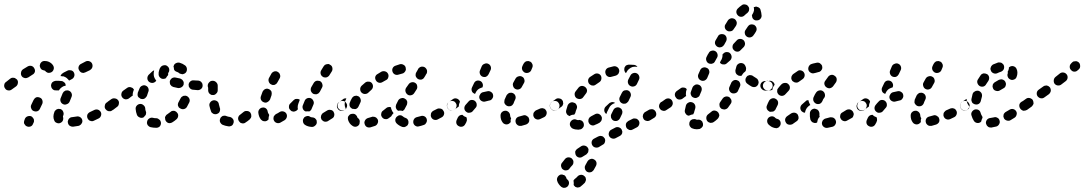

<svg xmlns="http://www.w3.org/2000/svg" viewBox="-42 -574 5101 903"><path d="M71 -1Q70 4 72 8Q74 12 77 15Q80 19 84 20Q92 24 101 21Q110 18 113 9L116 3Q118 -1 118 -5Q118 -10 117 -14Q115 -18 112 -21Q109 -25 105 -27Q97 -30 88 -27Q79 -24 75 -15L73 -9Q71 -5 71 -1ZM335 14Q339 12 341 8Q344 4 345 0Q346 -4 345 -9Q343 -18 335 -23Q327 -28 318 -26Q307 -24 297 -23Q293 -23 289 -21Q285 -19 282 -15Q279 -12 278 -7Q276 -3 277 1Q278 11 285 17Q292 22 301 22Q314 20 327 18Q332 17 335 14ZM225 4Q234 8 242 4Q251 0 254 -8Q257 -17 254 -25Q254 -25 254 -25Q254 -28 256 -32Q259 -40 255 -49Q252 -57 243 -61Q239 -62 234 -62Q230 -62 226 -60Q222 -59 219 -55Q215 -52 214 -48Q205 -25 213 -8Q216 1 225 4ZM433 -30Q436 -39 432 -47Q430 -51 426 -54Q423 -57 419 -58Q414 -60 410 -59Q406 -59 402 -57Q391 -52 381 -47Q373 -43 369 -35Q366 -26 370 -17Q372 -13 375 -10Q378 -7 382 -6Q386 -4 391 -4Q395 -4 399 -6Q411 -11 422 -17Q430 -21 433 -30ZM103 -73Q103 -68 105 -64Q106 -60 109 -57Q112 -53 116 -52Q125 -48 134 -51Q142 -54 146 -63L157 -86Q160 -94 157 -103Q154 -112 145 -115Q141 -117 137 -117Q132 -118 128 -116Q124 -114 121 -111Q118 -108 116 -104L105 -81Q103 -77 103 -73ZM500 -73Q502 -82 496 -90Q494 -94 490 -96Q486 -98 482 -99Q478 -100 473 -99Q469 -98 465 -95L460 -92Q452 -87 451 -77Q449 -68 454 -61Q457 -57 461 -54Q465 -52 469 -51Q473 -51 478 -51Q482 -52 486 -55L491 -59Q499 -64 500 -73ZM243 -97Q246 -88 255 -84Q263 -80 272 -84Q281 -87 285 -95L294 -117Q298 -126 295 -134Q292 -143 283 -147Q279 -149 275 -149Q270 -149 266 -148Q262 -146 258 -143Q255 -140 253 -136L244 -114Q240 -106 243 -97ZM42 -183Q44 -192 38 -200Q35 -203 31 -205Q28 -208 23 -208Q19 -209 14 -208Q10 -207 6 -204Q-6 -194 -13 -189Q-21 -184 -22 -175Q-24 -166 -18 -158Q-13 -150 -4 -149Q5 -147 13 -153Q20 -158 34 -168Q41 -174 42 -183ZM235 -149Q234 -148 234 -149Q234 -149 233 -149Q227 -149 221 -149Q212 -148 205 -155Q199 -161 198 -170Q198 -180 204 -187Q211 -193 220 -194Q227 -194 234 -194Q240 -194 246 -193Q250 -193 254 -191Q258 -189 261 -186Q264 -183 266 -179Q267 -175 267 -171Q262 -170 258 -169Q249 -165 243 -159Q238 -154 235 -149ZM248 -226Q251 -229 255 -231L258 -233L276 -242Q280 -244 284 -244Q289 -244 293 -243Q297 -242 301 -239Q304 -236 306 -232Q310 -223 307 -215Q304 -206 296 -202L283 -195Q281 -198 278 -201Q272 -208 264 -212Q261 -213 258 -214V-215H251Q249 -216 247 -216Q245 -216 243 -216Q243 -216 243 -217Q243 -217 243 -218Q245 -222 248 -226ZM122 -236Q124 -245 119 -253Q115 -261 106 -264Q97 -266 89 -262Q78 -255 66 -248Q58 -242 57 -233Q55 -224 60 -216Q62 -213 66 -210Q70 -208 74 -207Q79 -206 83 -207Q87 -208 91 -210Q102 -217 111 -223Q119 -227 122 -236ZM328 -261Q325 -252 330 -244Q332 -240 335 -237Q338 -234 343 -232Q347 -231 351 -231Q356 -232 360 -234L381 -244Q389 -249 392 -257Q395 -266 391 -275Q387 -283 378 -286Q369 -289 361 -285L340 -274Q331 -270 328 -261ZM182 -232Q191 -230 199 -234Q207 -238 210 -247Q213 -255 209 -264Q203 -275 192 -281Q182 -287 169 -287Q159 -288 152 -281Q146 -275 145 -266Q145 -261 147 -257Q148 -253 151 -250Q154 -246 158 -245Q162 -243 167 -242Q168 -242 169 -242Q174 -235 182 -232Z M692 27H693Q702 27 709 21Q715 14 715 5Q715 0 713 -4Q712 -8 708 -11Q705 -14 701 -16Q697 -18 693 -18H692Q684 -18 677 -20Q668 -22 660 -17Q652 -12 650 -3Q649 1 649 5Q650 10 652 14Q655 17 658 20Q662 23 666 24Q679 27 692 27ZM796 -29Q797 -38 790 -45Q788 -48 784 -50Q780 -53 775 -53Q771 -53 766 -52Q762 -50 759 -47Q751 -41 744 -36Q740 -34 738 -30Q735 -26 734 -22Q734 -17 735 -13Q735 -9 738 -5Q743 3 752 5Q761 6 769 1Q779 -5 788 -13Q795 -19 796 -29ZM614 -22Q605 -26 602 -34Q597 -47 596 -61Q595 -70 601 -77Q607 -84 616 -85Q625 -86 632 -80Q640 -74 641 -65Q641 -57 644 -50Q646 -46 645 -42Q645 -37 643 -33Q643 -33 643 -33Q643 -33 643 -33Q639 -29 635 -24Q635 -24 634 -23Q633 -22 633 -22Q632 -22 631 -21Q622 -18 614 -22ZM517 -86Q519 -95 514 -102Q508 -110 499 -111Q490 -113 482 -108Q471 -100 465 -96Q462 -93 459 -89Q457 -85 456 -81Q455 -77 456 -72Q457 -68 459 -64Q465 -57 474 -55Q483 -53 491 -58Q497 -63 508 -71Q516 -76 517 -86ZM849 -109Q845 -118 837 -122Q833 -124 829 -124Q824 -124 820 -123Q816 -121 812 -118Q809 -115 807 -111Q803 -103 798 -94Q796 -91 795 -86Q794 -82 795 -77Q797 -73 799 -69Q802 -66 806 -64Q814 -59 823 -61Q832 -63 837 -71Q843 -81 848 -92Q852 -100 849 -109ZM581 -124 564 -111Q557 -106 547 -107Q538 -109 533 -116Q527 -124 529 -133Q530 -142 538 -148L555 -160Q559 -163 563 -164Q567 -165 572 -164Q576 -163 580 -161Q584 -159 586 -155Q587 -155 587 -154Q587 -154 588 -153Q586 -149 585 -145Q582 -137 582 -128Q582 -126 583 -125Q582 -124 582 -124Q582 -124 581 -124ZM605 -129Q605 -124 607 -120Q609 -116 613 -114Q616 -111 620 -109Q624 -108 629 -108Q633 -108 637 -110Q641 -112 644 -116Q647 -119 649 -123Q652 -132 655 -141Q659 -149 656 -158Q653 -167 644 -171Q636 -175 627 -171Q619 -168 615 -160Q610 -149 606 -138Q605 -133 605 -129ZM975 -155Q981 -162 981 -171Q982 -180 975 -187Q968 -193 959 -193L957 -194Q948 -194 942 -187Q935 -180 935 -171Q935 -162 941 -155Q948 -149 957 -149L959 -148Q968 -148 975 -155ZM904 -156Q911 -162 911 -172Q911 -176 910 -180Q908 -184 905 -188Q902 -191 898 -193Q894 -195 890 -195Q879 -196 869 -196Q860 -197 853 -191Q846 -185 845 -176Q845 -171 846 -167Q848 -163 851 -159Q854 -156 858 -154Q862 -152 866 -152Q876 -151 888 -150Q897 -150 904 -156ZM812 -164Q820 -169 822 -178Q822 -183 822 -187Q821 -191 818 -195Q816 -199 812 -201Q808 -204 804 -205Q793 -207 785 -209Q776 -211 768 -207Q760 -202 757 -193Q756 -189 757 -184Q757 -180 759 -176Q762 -172 765 -169Q769 -167 773 -165Q783 -163 795 -160Q804 -159 812 -164ZM674 -184Q665 -184 658 -190Q651 -197 651 -206Q651 -215 657 -222Q666 -231 674 -238Q676 -240 678 -241Q680 -242 683 -243Q680 -232 681 -221Q682 -212 686 -205Q689 -199 693 -194Q692 -193 690 -191Q683 -184 674 -184ZM712 -208Q705 -214 704 -223Q703 -234 707 -245Q709 -253 714 -259Q720 -266 729 -267Q738 -269 745 -263Q753 -257 754 -248Q755 -239 750 -232Q749 -231 749 -231Q748 -228 749 -227Q749 -226 749 -224Q749 -222 748 -220Q745 -217 743 -214Q740 -210 738 -206Q736 -205 733 -204Q731 -203 728 -203Q719 -202 712 -208ZM790 -236Q786 -237 782 -240Q779 -242 777 -246Q777 -249 776 -251Q776 -256 774 -261Q774 -262 774 -262Q774 -263 775 -264Q777 -273 786 -277Q794 -281 803 -279Q817 -275 829 -266Q836 -260 837 -251Q838 -241 833 -234Q830 -230 826 -228Q822 -226 818 -225Q817 -225 816 -225Q815 -225 814 -225Q811 -226 808 -227Q807 -227 806 -227Q805 -228 803 -228Q802 -229 801 -230Q796 -234 790 -236Z M1441 16Q1448 10 1448 1Q1448 -4 1447 -8Q1445 -12 1442 -15Q1439 -19 1435 -20Q1431 -22 1426 -22Q1422 -23 1420 -23Q1419 -24 1418 -24Q1414 -27 1410 -28Q1406 -29 1401 -28Q1397 -27 1393 -25Q1389 -23 1387 -19Q1381 -11 1383 -2Q1384 7 1392 13Q1405 22 1425 23Q1434 23 1441 16ZM1054 10Q1052 14 1048 17Q1044 19 1040 20Q1036 21 1031 20Q1017 18 1005 13Q997 9 993 0Q990 -8 994 -17Q995 -21 999 -24Q1002 -27 1006 -29Q1010 -30 1015 -30Q1019 -30 1023 -28Q1030 -25 1039 -24Q1045 -23 1049 -19Q1054 -15 1056 -10Q1056 -8 1057 -6Q1057 -5 1057 -4Q1058 -2 1057 -1Q1057 1 1057 2Q1056 6 1054 10ZM1138 -20Q1140 -24 1140 -28Q1140 -33 1139 -37Q1137 -41 1135 -45Q1128 -52 1119 -52Q1110 -53 1103 -47Q1095 -40 1088 -35Q1080 -30 1078 -20Q1077 -11 1082 -4Q1085 0 1088 3Q1092 5 1096 6Q1101 7 1105 6Q1110 5 1113 2Q1123 -4 1133 -13Q1136 -16 1138 -20ZM1307 -24Q1309 -33 1304 -41Q1299 -48 1290 -50Q1281 -52 1273 -47Q1264 -41 1257 -38Q1253 -36 1250 -32Q1247 -29 1245 -25Q1244 -21 1244 -16Q1244 -12 1246 -8Q1250 1 1259 4Q1268 7 1276 3Q1286 -2 1297 -9Q1305 -15 1307 -24ZM1527 -23Q1529 -26 1530 -31Q1531 -35 1530 -40Q1529 -44 1527 -48Q1522 -56 1513 -57Q1504 -59 1496 -54Q1486 -48 1478 -43Q1474 -41 1472 -37Q1469 -34 1468 -29Q1467 -25 1467 -21Q1468 -16 1470 -12Q1473 -9 1476 -6Q1480 -3 1484 -2Q1488 -1 1493 -2Q1497 -2 1501 -5Q1510 -10 1520 -17Q1524 -19 1527 -23ZM1208 -4Q1204 -3 1200 -4Q1195 -4 1191 -7Q1188 -9 1185 -12Q1175 -25 1173 -43Q1172 -52 1177 -59Q1183 -67 1192 -68Q1201 -70 1209 -64Q1216 -58 1217 -49Q1218 -43 1221 -39Q1222 -38 1223 -36Q1224 -35 1224 -33Q1224 -33 1224 -32Q1221 -24 1221 -14Q1221 -14 1221 -13Q1220 -12 1219 -10Q1218 -9 1216 -8Q1213 -5 1208 -4ZM969 -37Q965 -37 961 -39Q957 -41 954 -44Q951 -48 950 -52Q946 -63 943 -76Q941 -85 947 -93Q952 -100 961 -102Q965 -103 970 -102Q974 -101 978 -99Q982 -96 984 -93Q987 -89 987 -85Q989 -75 992 -66Q994 -62 993 -58Q993 -53 991 -49Q990 -48 990 -47Q989 -45 988 -44Q985 -42 983 -40Q982 -39 980 -39Q979 -38 978 -38Q974 -36 969 -37ZM1347 -51Q1343 -49 1338 -49Q1334 -50 1330 -51Q1326 -53 1323 -57Q1316 -63 1317 -73Q1317 -82 1324 -88Q1331 -95 1339 -103Q1342 -106 1346 -108Q1350 -109 1355 -109Q1359 -109 1362 -108Q1365 -107 1368 -105Q1364 -95 1361 -86Q1358 -78 1358 -69Q1358 -65 1359 -60Q1357 -58 1354 -55Q1351 -52 1347 -51ZM1391 -100Q1394 -108 1403 -112Q1412 -115 1420 -112Q1424 -110 1427 -107Q1430 -104 1432 -99Q1434 -95 1434 -91Q1434 -86 1432 -82Q1428 -72 1424 -63Q1423 -59 1420 -56Q1417 -52 1413 -50Q1413 -50 1413 -50Q1412 -50 1412 -50Q1405 -51 1398 -50Q1397 -50 1395 -50Q1387 -53 1383 -61Q1379 -70 1382 -78Q1386 -88 1391 -100ZM1587 -65Q1589 -69 1590 -73Q1591 -78 1590 -82Q1589 -86 1586 -90Q1581 -98 1572 -99Q1563 -101 1555 -95L1552 -93Q1548 -91 1546 -87Q1544 -83 1543 -79Q1542 -74 1543 -70Q1544 -66 1547 -62Q1552 -54 1561 -53Q1571 -51 1578 -57L1581 -59Q1585 -61 1587 -65ZM1186 -104Q1190 -96 1199 -93Q1208 -89 1216 -94Q1224 -98 1228 -106Q1231 -116 1235 -126Q1236 -130 1236 -134Q1236 -139 1235 -143Q1233 -147 1230 -150Q1227 -153 1222 -155Q1214 -159 1205 -155Q1197 -151 1193 -143Q1189 -131 1185 -121Q1182 -112 1186 -104ZM939 -140Q940 -136 944 -133Q947 -130 951 -128Q955 -127 960 -127Q969 -127 975 -134Q982 -140 982 -150Q982 -159 982 -171Q982 -180 975 -187Q968 -194 959 -194Q950 -194 943 -187Q937 -180 937 -171Q937 -159 937 -149Q937 -144 939 -140ZM1420 -147Q1423 -138 1431 -133Q1435 -131 1439 -131Q1444 -130 1448 -131Q1452 -133 1456 -135Q1459 -138 1462 -142L1472 -161Q1477 -169 1474 -178Q1472 -187 1464 -192Q1460 -194 1455 -194Q1451 -195 1447 -194Q1442 -193 1439 -190Q1435 -187 1433 -183L1422 -164Q1418 -156 1420 -147ZM1222 -190Q1225 -181 1233 -177Q1237 -175 1241 -174Q1246 -174 1250 -175Q1254 -177 1258 -180Q1261 -183 1263 -187Q1268 -196 1273 -205Q1278 -214 1275 -222Q1273 -231 1264 -236Q1261 -238 1256 -239Q1252 -239 1247 -238Q1243 -236 1240 -234Q1236 -231 1234 -227Q1228 -217 1223 -207Q1219 -199 1222 -190ZM1466 -227Q1468 -218 1476 -213Q1480 -210 1484 -210Q1489 -209 1493 -210Q1498 -211 1501 -214Q1505 -216 1507 -220L1519 -239Q1523 -246 1521 -256Q1519 -265 1511 -269Q1507 -272 1503 -273Q1499 -273 1494 -272Q1490 -271 1486 -269Q1483 -266 1480 -262L1469 -244Q1464 -236 1466 -227Z M1734 6Q1738 -2 1735 -11Q1733 -15 1730 -18Q1727 -22 1723 -23Q1719 -25 1714 -25Q1710 -26 1706 -24Q1697 -21 1689 -19Q1685 -18 1681 -15Q1677 -12 1675 -8Q1673 -5 1672 0Q1671 4 1673 9Q1675 18 1683 23Q1691 27 1700 25Q1711 22 1722 18Q1730 15 1734 6ZM1874 16Q1871 19 1867 21Q1863 23 1859 24Q1854 24 1850 23Q1834 17 1824 7Q1817 0 1817 -9Q1817 -18 1824 -25Q1827 -28 1831 -30Q1835 -32 1839 -32Q1844 -32 1848 -30Q1852 -28 1855 -25Q1858 -22 1864 -20Q1870 -18 1874 -14Q1878 -9 1879 -3Q1879 0 1879 4Q1879 5 1879 6Q1879 7 1878 8Q1877 12 1874 16ZM1632 22Q1623 23 1616 18Q1608 13 1603 6Q1598 -1 1595 -10Q1594 -14 1594 -18Q1594 -23 1596 -27Q1599 -31 1602 -34Q1605 -37 1610 -38Q1614 -39 1618 -39Q1623 -39 1627 -37Q1631 -35 1634 -31Q1637 -28 1638 -24Q1639 -22 1639 -21Q1640 -20 1641 -19Q1644 -17 1647 -13Q1649 -10 1650 -5Q1650 -4 1650 -3Q1649 2 1649 7Q1649 8 1648 10Q1648 11 1647 12Q1642 20 1632 22ZM1958 10Q1961 7 1963 3Q1965 -1 1966 -5Q1966 -10 1965 -14Q1962 -23 1954 -27Q1945 -31 1937 -28Q1927 -25 1918 -23Q1914 -22 1910 -19Q1907 -17 1905 -13Q1902 -9 1902 -5Q1901 0 1902 4Q1904 13 1912 18Q1920 23 1929 20Q1939 18 1950 14Q1954 13 1958 10ZM2046 -35Q2049 -44 2044 -52Q2042 -56 2039 -59Q2035 -62 2031 -63Q2027 -64 2022 -64Q2018 -64 2014 -62Q2005 -57 1996 -53Q1992 -51 1989 -47Q1986 -44 1985 -40Q1984 -36 1984 -31Q1984 -27 1986 -23Q1990 -14 1999 -11Q2008 -8 2016 -12Q2025 -17 2035 -22Q2043 -26 2046 -35ZM1778 -14Q1774 -13 1769 -14Q1765 -14 1761 -17Q1757 -19 1755 -23Q1749 -30 1751 -39Q1752 -49 1760 -54Q1767 -60 1775 -66Q1778 -69 1783 -70Q1787 -71 1791 -71Q1793 -70 1794 -70Q1796 -70 1797 -69Q1797 -63 1800 -57Q1803 -49 1809 -42Q1808 -41 1808 -41Q1802 -35 1798 -27Q1798 -27 1798 -27Q1792 -22 1786 -18Q1782 -15 1778 -14ZM1831 -102Q1836 -110 1845 -112Q1854 -115 1862 -110Q1866 -108 1869 -105Q1871 -101 1873 -97Q1874 -93 1873 -88Q1873 -84 1871 -80Q1866 -71 1862 -63Q1861 -60 1858 -57Q1855 -54 1852 -52Q1846 -54 1839 -54Q1835 -54 1830 -53Q1823 -58 1820 -66Q1818 -74 1821 -82Q1826 -91 1831 -102ZM2102 -65Q2104 -69 2105 -73Q2106 -77 2105 -82Q2104 -86 2101 -90Q2096 -98 2087 -99Q2078 -101 2070 -95Q2062 -90 2060 -81Q2059 -71 2064 -64Q2067 -60 2070 -58Q2074 -55 2079 -54Q2083 -54 2087 -55Q2092 -56 2095 -58L2096 -59Q2100 -61 2102 -65ZM1564 -55Q1555 -57 1550 -64Q1544 -72 1546 -81Q1548 -90 1555 -95Q1562 -100 1571 -107Q1574 -110 1579 -111Q1583 -112 1587 -111Q1584 -106 1582 -100Q1579 -92 1579 -83Q1579 -74 1583 -65Q1583 -63 1585 -61Q1583 -60 1581 -59Q1573 -53 1564 -55ZM1603 -74Q1600 -83 1603 -91Q1607 -102 1613 -112Q1615 -116 1619 -119Q1622 -122 1627 -123Q1631 -124 1635 -124Q1640 -123 1644 -121Q1652 -116 1654 -107Q1657 -99 1652 -90Q1648 -82 1645 -75Q1643 -70 1640 -67Q1637 -64 1633 -62Q1631 -62 1630 -61Q1628 -61 1626 -61Q1623 -61 1619 -62Q1618 -62 1617 -62Q1616 -62 1616 -62Q1616 -62 1616 -62Q1607 -66 1603 -74ZM1865 -144Q1867 -135 1875 -129Q1882 -124 1891 -126Q1901 -128 1906 -136L1917 -153Q1922 -160 1920 -170Q1919 -179 1911 -184Q1903 -189 1894 -187Q1885 -185 1880 -178L1868 -161Q1863 -153 1865 -144ZM1652 -155Q1652 -145 1658 -139Q1665 -132 1674 -132Q1684 -132 1690 -138Q1697 -145 1704 -151Q1711 -157 1712 -166Q1713 -175 1707 -183Q1701 -190 1692 -190Q1682 -191 1675 -185Q1667 -178 1659 -171Q1652 -164 1652 -155ZM1723 -213Q1721 -204 1726 -196Q1730 -188 1740 -185Q1749 -183 1757 -188Q1765 -192 1773 -197Q1782 -201 1784 -210Q1787 -219 1783 -227Q1778 -236 1770 -238Q1761 -241 1752 -237Q1743 -232 1734 -226Q1726 -222 1723 -213ZM1963 -226 1964 -227Q1968 -235 1966 -244Q1963 -253 1955 -258Q1947 -262 1938 -260Q1929 -257 1924 -249V-248Q1920 -241 1916 -234Q1913 -230 1913 -225Q1912 -221 1913 -217Q1914 -212 1917 -209Q1920 -205 1923 -203Q1931 -198 1941 -200Q1950 -203 1954 -211Q1959 -218 1962 -225Q1963 -225 1963 -225Q1963 -225 1963 -225ZM1805 -254Q1801 -246 1804 -237Q1807 -228 1815 -224Q1823 -220 1832 -223Q1842 -226 1850 -228Q1855 -229 1858 -232Q1862 -235 1864 -239Q1866 -242 1867 -247Q1867 -251 1866 -256Q1864 -265 1856 -269Q1848 -274 1839 -272Q1829 -269 1818 -265Q1809 -262 1805 -254Z M2105 8Q2108 16 2117 20Q2125 24 2134 21Q2142 18 2146 10L2150 3Q2150 2 2151 1Q2151 1 2151 0L2152 -2Q2154 -6 2154 -10Q2154 -15 2153 -19Q2152 -20 2152 -21Q2152 -22 2151 -23Q2143 -25 2137 -30Q2135 -32 2133 -34Q2126 -34 2120 -31Q2114 -27 2111 -21L2106 -10Q2102 -1 2105 8ZM2445 1Q2449 -7 2446 -16Q2445 -20 2442 -24Q2439 -27 2435 -29Q2431 -32 2427 -32Q2423 -33 2418 -31Q2409 -28 2400 -26Q2391 -24 2386 -17Q2381 -9 2383 0Q2384 5 2386 8Q2389 12 2393 15Q2396 17 2401 18Q2405 18 2410 18Q2420 15 2431 12Q2440 9 2445 1ZM2337 11Q2327 9 2322 2Q2312 -11 2312 -30Q2312 -40 2318 -46Q2325 -53 2334 -53Q2338 -54 2342 -52Q2347 -50 2350 -47Q2353 -44 2355 -40Q2357 -36 2357 -32Q2357 -28 2358 -26Q2358 -25 2358 -25Q2359 -23 2360 -21Q2361 -20 2362 -18Q2361 -15 2360 -12Q2359 -6 2360 0Q2359 2 2357 3Q2355 5 2353 7Q2346 12 2337 11ZM2528 -36Q2531 -45 2527 -53Q2525 -57 2522 -60Q2519 -63 2514 -64Q2510 -66 2506 -65Q2501 -65 2497 -63Q2488 -59 2479 -55Q2475 -53 2472 -49Q2469 -46 2467 -42Q2466 -38 2466 -33Q2466 -29 2468 -25Q2472 -16 2481 -13Q2489 -10 2498 -14Q2507 -18 2517 -23Q2525 -27 2528 -36ZM2200 -82Q2200 -91 2193 -98Q2187 -104 2177 -104Q2168 -104 2162 -97Q2154 -89 2147 -80Q2141 -72 2142 -63Q2143 -54 2151 -48Q2158 -42 2167 -44Q2177 -45 2182 -52Q2188 -60 2194 -66Q2201 -73 2200 -82ZM2589 -73Q2591 -82 2585 -90Q2580 -98 2571 -99Q2562 -101 2554 -95H2553Q2546 -90 2544 -80Q2543 -71 2548 -64Q2553 -56 2563 -54Q2572 -53 2579 -58L2580 -59Q2588 -64 2589 -73ZM2113 -71 2096 -59Q2088 -53 2079 -55Q2070 -56 2065 -64Q2062 -68 2061 -72Q2060 -76 2061 -81Q2062 -85 2064 -89Q2066 -93 2070 -95L2087 -107Q2095 -113 2104 -111Q2113 -109 2118 -102Q2119 -100 2120 -99Q2121 -97 2121 -96L2120 -92Q2116 -85 2116 -76Q2115 -74 2116 -73Q2115 -72 2114 -72Q2114 -71 2113 -71ZM2330 -97Q2329 -92 2331 -88Q2333 -84 2336 -81Q2339 -78 2343 -76Q2347 -74 2352 -74Q2356 -74 2360 -75Q2365 -77 2368 -80Q2371 -83 2373 -87Q2376 -96 2381 -106Q2385 -114 2382 -123Q2379 -132 2370 -136Q2366 -138 2362 -138Q2357 -138 2353 -137Q2349 -135 2346 -132Q2342 -129 2340 -125Q2335 -115 2331 -105Q2330 -101 2330 -97ZM2273 -110Q2279 -118 2277 -127Q2276 -136 2268 -141Q2260 -147 2251 -145Q2239 -143 2228 -140Q2219 -137 2215 -128Q2210 -120 2213 -111Q2216 -102 2225 -98Q2233 -94 2242 -97Q2250 -99 2258 -101Q2268 -102 2273 -110ZM2177 -146Q2174 -155 2178 -163L2187 -182Q2191 -191 2199 -194Q2208 -197 2217 -193Q2225 -189 2228 -180Q2231 -172 2227 -163Q2224 -162 2221 -161Q2212 -158 2206 -153Q2199 -147 2195 -138Q2193 -135 2192 -132Q2191 -133 2190 -133Q2189 -133 2189 -134Q2180 -137 2177 -146ZM2371 -170Q2373 -161 2381 -156Q2390 -151 2399 -154Q2408 -157 2412 -165L2422 -183Q2427 -191 2424 -200Q2422 -209 2414 -213Q2406 -218 2397 -215Q2388 -213 2383 -205L2373 -187Q2368 -179 2371 -170ZM2215 -227Q2218 -218 2226 -214Q2235 -210 2244 -213Q2252 -217 2256 -225L2265 -244Q2269 -252 2266 -261Q2263 -270 2254 -274Q2246 -278 2237 -274Q2228 -271 2224 -263L2216 -244Q2212 -236 2215 -227ZM2416 -265Q2417 -267 2417 -268L2421 -275Q2423 -279 2427 -282Q2430 -285 2434 -286Q2439 -287 2443 -287Q2448 -286 2452 -284Q2459 -280 2462 -272Q2465 -263 2461 -255Q2459 -250 2456 -243Q2452 -235 2443 -232Q2434 -229 2425 -233Q2417 -238 2414 -246Q2411 -255 2415 -263Q2416 -264 2416 -265Z M2622 264Q2621 260 2618 256Q2616 252 2612 250Q2611 250 2611 250Q2610 249 2610 249Q2609 249 2608 249Q2605 248 2603 247Q2601 247 2599 247Q2597 247 2595 247Q2586 250 2581 258Q2576 266 2578 275Q2580 284 2586 292Q2591 299 2598 305Q2601 307 2606 309Q2610 310 2615 309Q2619 309 2623 306Q2627 304 2629 301Q2635 293 2634 284Q2633 275 2625 269Q2624 268 2623 267Q2622 266 2622 264ZM2656 296Q2656 297 2657 297Q2657 298 2658 299Q2660 302 2664 305Q2668 307 2673 308Q2677 308 2681 307Q2686 306 2689 303Q2698 296 2708 286Q2711 282 2712 278Q2714 274 2714 270Q2713 265 2712 261Q2710 257 2706 254Q2700 248 2690 248Q2681 249 2675 255Q2668 263 2662 267Q2660 269 2658 271Q2656 273 2655 276Q2656 278 2656 281Q2657 288 2656 296ZM2708 211Q2708 216 2709 220Q2710 224 2713 228Q2715 231 2719 234Q2723 236 2728 237Q2732 237 2736 236Q2741 235 2744 232Q2748 229 2750 226Q2755 217 2761 206Q2765 198 2763 189Q2760 180 2752 176Q2744 171 2735 174Q2726 177 2721 185Q2716 194 2711 203Q2709 207 2708 211ZM2654 196Q2655 192 2655 188Q2655 183 2653 179Q2651 175 2648 172Q2641 166 2632 166Q2623 166 2616 173Q2608 182 2601 192Q2598 195 2597 200Q2596 204 2597 209Q2598 213 2600 217Q2602 221 2606 223Q2613 229 2623 227Q2632 226 2637 218Q2642 211 2649 204Q2652 201 2654 196ZM2722 145Q2725 142 2725 137Q2726 133 2726 129Q2725 124 2722 120Q2717 113 2708 111Q2699 109 2691 114Q2682 120 2673 126Q2669 129 2667 132Q2664 136 2663 140Q2663 145 2664 149Q2665 154 2667 157Q2672 165 2682 167Q2691 168 2698 163Q2707 157 2716 152Q2719 149 2722 145ZM2803 94Q2806 85 2802 77Q2799 73 2796 70Q2793 67 2788 66Q2784 65 2780 65Q2775 66 2771 68L2752 78Q2744 82 2741 91Q2739 100 2743 108Q2748 117 2756 119Q2765 122 2774 118L2792 107Q2801 103 2803 94ZM2879 61Q2882 58 2884 53Q2885 49 2885 45Q2884 40 2882 36Q2878 28 2869 25Q2860 22 2852 26L2833 36Q2825 40 2822 49Q2819 58 2823 66Q2827 74 2836 77Q2845 80 2853 76L2872 66Q2876 64 2879 61ZM2964 12Q2967 3 2963 -5Q2961 -9 2957 -12Q2954 -15 2950 -16Q2945 -17 2941 -17Q2936 -17 2933 -15L2913 -5Q2905 0 2902 8Q2900 17 2904 26Q2906 30 2909 32Q2913 35 2917 37Q2921 38 2926 38Q2930 37 2934 35L2953 25Q2961 21 2964 12ZM2683 35Q2692 35 2698 28Q2705 21 2704 12Q2704 8 2702 3Q2700 -1 2697 -4Q2694 -7 2690 -8Q2685 -10 2681 -10Q2680 -9 2679 -9Q2673 -9 2669 -11Q2661 -15 2652 -11Q2644 -7 2640 1Q2638 5 2638 10Q2638 14 2640 19Q2642 23 2645 26Q2648 29 2652 31Q2664 36 2679 36Q2681 36 2683 35ZM2784 -3Q2787 -7 2788 -11Q2789 -15 2789 -20Q2788 -24 2786 -28Q2781 -36 2772 -39Q2763 -41 2755 -36Q2746 -31 2738 -27Q2734 -25 2731 -22Q2728 -18 2726 -14Q2725 -10 2725 -5Q2725 -1 2727 3Q2731 12 2740 15Q2749 18 2757 13Q2768 9 2778 3Q2782 0 2784 -3ZM3044 -32Q3046 -41 3041 -50Q3039 -53 3036 -56Q3032 -59 3028 -60Q3023 -61 3019 -60Q3015 -60 3011 -58Q3002 -52 2992 -47Q2988 -45 2986 -41Q2983 -38 2982 -33Q2981 -29 2981 -25Q2982 -20 2984 -16Q2988 -8 2997 -6Q3006 -3 3015 -8Q3024 -13 3033 -19Q3041 -23 3044 -32ZM2831 -29Q2831 -25 2832 -20Q2834 -16 2836 -13Q2839 -9 2843 -7Q2852 -3 2861 -6Q2869 -9 2874 -18L2883 -37Q2885 -41 2885 -45Q2886 -50 2884 -54Q2883 -58 2880 -62Q2877 -65 2873 -67Q2865 -71 2856 -68Q2847 -65 2843 -57L2833 -37Q2831 -33 2831 -29ZM2629 -32Q2625 -35 2623 -39Q2621 -43 2620 -47Q2620 -52 2621 -56Q2624 -67 2628 -79Q2632 -87 2640 -91Q2649 -95 2657 -91Q2662 -90 2665 -87Q2668 -84 2670 -79Q2672 -75 2672 -71Q2672 -66 2670 -62Q2666 -53 2664 -44Q2664 -42 2662 -40Q2661 -37 2659 -35Q2651 -35 2643 -32Q2640 -30 2637 -28Q2637 -28 2637 -28Q2637 -28 2637 -28Q2632 -30 2629 -32ZM2833 -80Q2840 -86 2849 -89Q2850 -90 2851 -90Q2848 -92 2845 -93Q2842 -94 2839 -94Q2834 -94 2830 -92Q2826 -91 2823 -88Q2815 -81 2808 -74Q2801 -68 2800 -59Q2799 -49 2805 -42Q2806 -41 2807 -40Q2808 -39 2810 -38Q2811 -43 2813 -47L2823 -67Q2826 -74 2833 -80ZM3105 -73Q3107 -82 3101 -90Q3099 -94 3095 -96Q3091 -98 3087 -99Q3083 -100 3078 -99Q3074 -98 3070 -95L3067 -94Q3060 -88 3058 -79Q3056 -70 3062 -62Q3064 -59 3068 -56Q3072 -54 3076 -53Q3081 -52 3085 -53Q3089 -54 3093 -57L3096 -59Q3104 -64 3105 -73ZM2597 -71 2580 -59Q2576 -56 2572 -55Q2568 -54 2563 -55Q2559 -56 2555 -58Q2551 -60 2549 -64Q2543 -72 2545 -81Q2546 -90 2554 -95L2572 -108Q2579 -113 2588 -111Q2598 -110 2603 -102Q2606 -99 2606 -94Q2607 -90 2607 -86Q2605 -82 2604 -78Q2603 -76 2601 -74Q2599 -72 2597 -71ZM2872 -101Q2875 -92 2884 -88Q2888 -86 2892 -86Q2896 -86 2901 -87Q2905 -89 2908 -92Q2912 -95 2914 -99L2923 -118Q2927 -126 2924 -135Q2921 -144 2913 -148Q2909 -150 2905 -150Q2900 -150 2896 -149Q2892 -148 2888 -145Q2885 -142 2883 -138L2873 -118Q2869 -110 2872 -101ZM2661 -127Q2662 -118 2670 -112Q2673 -110 2677 -109Q2682 -108 2686 -108Q2691 -109 2695 -111Q2698 -113 2701 -117Q2707 -125 2713 -133Q2719 -140 2719 -149Q2718 -158 2711 -164Q2704 -170 2694 -170Q2685 -169 2679 -162Q2672 -153 2665 -144Q2659 -136 2661 -127ZM2912 -182Q2915 -173 2924 -169Q2932 -165 2941 -168Q2950 -171 2954 -180L2963 -199Q2967 -207 2964 -216Q2961 -225 2953 -229Q2945 -233 2936 -230Q2927 -227 2923 -219L2913 -200Q2909 -191 2912 -182ZM2724 -198Q2723 -188 2728 -181Q2731 -177 2735 -175Q2739 -172 2743 -172Q2748 -171 2752 -172Q2756 -173 2760 -176Q2768 -182 2776 -187Q2784 -192 2786 -201Q2788 -210 2784 -218Q2779 -226 2770 -228Q2761 -230 2753 -225Q2743 -219 2733 -212Q2726 -207 2724 -198ZM2807 -245Q2803 -237 2806 -228Q2808 -219 2817 -214Q2825 -210 2834 -213Q2843 -216 2853 -218Q2857 -219 2861 -222Q2864 -224 2867 -228Q2869 -232 2870 -236Q2871 -241 2870 -245Q2868 -254 2860 -259Q2852 -264 2843 -262Q2831 -259 2820 -256Q2811 -253 2807 -245ZM2895 -256Q2897 -260 2900 -264Q2903 -267 2907 -268Q2912 -270 2916 -270H2917Q2928 -270 2939 -269Q2944 -269 2949 -266Q2953 -264 2956 -259Q2954 -260 2951 -260Q2942 -261 2933 -259Q2924 -256 2917 -250Q2910 -245 2906 -237Q2904 -233 2902 -230Q2898 -233 2896 -238Q2894 -242 2894 -248Q2894 -252 2895 -256Z M3245 33Q3250 33 3253 30Q3257 28 3260 24Q3263 21 3264 17Q3265 12 3264 8Q3264 7 3264 6Q3264 5 3263 4Q3262 1 3261 -2Q3257 -7 3251 -10Q3245 -12 3239 -11Q3237 -11 3235 -11Q3233 -11 3232 -12Q3228 -14 3224 -14Q3219 -14 3215 -13Q3211 -11 3207 -9Q3204 -6 3202 -2Q3200 2 3200 7Q3199 11 3201 16Q3202 20 3205 23Q3208 27 3212 29Q3223 34 3235 34Q3240 34 3245 33ZM3338 -22Q3340 -26 3341 -30Q3341 -35 3339 -39Q3338 -43 3335 -46Q3329 -53 3319 -54Q3310 -55 3303 -48Q3296 -42 3289 -37Q3281 -31 3280 -22Q3279 -12 3284 -5Q3287 -1 3291 1Q3295 3 3299 4Q3304 4 3308 3Q3312 2 3316 -1Q3325 -7 3333 -15Q3336 -18 3338 -22ZM3183 -39Q3177 -47 3179 -56Q3181 -65 3184 -78Q3187 -87 3195 -91Q3203 -96 3212 -93Q3221 -91 3226 -82Q3230 -74 3228 -65Q3225 -55 3223 -48Q3223 -45 3221 -42Q3220 -39 3218 -36Q3213 -36 3208 -34Q3203 -32 3198 -30Q3198 -30 3198 -30Q3197 -30 3197 -30Q3188 -31 3183 -39ZM3122 -85Q3123 -94 3118 -102Q3113 -109 3104 -111Q3094 -112 3087 -107L3070 -95Q3066 -93 3064 -89Q3062 -85 3061 -81Q3060 -76 3061 -72Q3062 -68 3065 -64Q3070 -56 3079 -55Q3088 -53 3096 -59L3113 -70Q3120 -76 3122 -85ZM3398 -93Q3399 -98 3398 -102Q3397 -107 3394 -110Q3392 -114 3388 -117Q3385 -119 3380 -120Q3376 -121 3371 -120Q3367 -119 3363 -117Q3360 -114 3357 -111Q3352 -103 3346 -95Q3343 -91 3342 -87Q3341 -83 3342 -78Q3342 -74 3344 -70Q3347 -66 3350 -63Q3354 -61 3358 -60Q3362 -59 3367 -59Q3371 -60 3375 -62Q3379 -64 3382 -68Q3388 -76 3394 -85Q3397 -89 3398 -93ZM3184 -122 3168 -110Q3161 -105 3151 -106Q3142 -107 3137 -115Q3131 -122 3132 -132Q3134 -141 3141 -146L3158 -158Q3161 -161 3166 -162Q3170 -163 3174 -162Q3178 -162 3182 -160Q3185 -158 3188 -155L3187 -152Q3184 -144 3184 -136Q3183 -129 3185 -123Q3185 -123 3185 -122Q3185 -122 3184 -122ZM3208 -127Q3211 -118 3220 -115Q3224 -113 3229 -113Q3233 -113 3237 -115Q3241 -117 3245 -120Q3248 -123 3249 -127L3257 -146Q3260 -155 3257 -163Q3253 -172 3245 -175Q3240 -177 3236 -177Q3231 -177 3227 -175Q3223 -173 3220 -170Q3217 -167 3215 -163L3208 -144Q3204 -135 3208 -127ZM3438 -184Q3435 -193 3426 -196Q3422 -198 3417 -198Q3413 -198 3409 -196Q3405 -195 3402 -191Q3398 -188 3397 -184Q3393 -175 3389 -166Q3385 -158 3388 -149Q3391 -140 3400 -136Q3408 -133 3417 -136Q3426 -139 3429 -147Q3434 -157 3438 -167Q3442 -175 3438 -184ZM3585 -155Q3592 -162 3592 -171Q3592 -180 3585 -187Q3578 -193 3569 -193V-194Q3559 -194 3553 -187Q3546 -180 3546 -171Q3546 -162 3553 -155Q3559 -149 3568 -149L3569 -148Q3578 -148 3585 -155ZM3510 -165Q3501 -163 3493 -167Q3482 -173 3473 -180Q3465 -186 3464 -195Q3463 -205 3469 -212Q3471 -216 3475 -218Q3479 -220 3484 -221Q3488 -221 3492 -220Q3497 -219 3500 -216Q3507 -211 3514 -207Q3520 -204 3523 -198Q3526 -192 3526 -185Q3525 -182 3524 -178Q3524 -178 3524 -177Q3523 -177 3523 -176Q3519 -168 3510 -165ZM3242 -209Q3245 -200 3254 -196Q3262 -192 3271 -195Q3280 -199 3284 -207L3292 -226Q3296 -234 3293 -243Q3290 -252 3281 -255Q3273 -259 3264 -256Q3255 -253 3251 -244L3243 -226Q3239 -218 3242 -209ZM3426 -222Q3422 -224 3420 -228Q3417 -232 3417 -237Q3416 -241 3417 -245Q3419 -253 3421 -260Q3423 -269 3431 -274Q3439 -279 3448 -277Q3454 -276 3458 -272Q3462 -268 3464 -263Q3464 -262 3465 -260Q3467 -256 3467 -252Q3467 -247 3466 -243Q3465 -241 3464 -239Q3463 -237 3461 -236Q3455 -232 3451 -226Q3448 -222 3446 -218Q3443 -217 3440 -217Q3437 -217 3433 -218Q3429 -219 3426 -222ZM3378 -329Q3387 -329 3393 -322Q3399 -315 3399 -305Q3398 -296 3392 -290L3376 -276Q3370 -270 3360 -271Q3351 -271 3345 -278Q3344 -278 3344 -279Q3344 -279 3344 -279L3347 -287L3351 -293Q3355 -301 3356 -310Q3356 -314 3356 -318L3361 -323Q3368 -330 3378 -329ZM3287 -318 3281 -306Q3277 -298 3280 -289Q3283 -280 3291 -276Q3295 -274 3300 -274Q3304 -273 3308 -275Q3313 -276 3316 -279Q3319 -282 3321 -286L3327 -297L3331 -304Q3335 -312 3332 -321Q3329 -330 3321 -334Q3313 -338 3304 -335Q3295 -333 3291 -324ZM3462 -369Q3461 -379 3455 -385Q3448 -391 3439 -391Q3429 -391 3423 -384Q3416 -377 3409 -369Q3403 -363 3403 -353Q3403 -344 3410 -338Q3416 -331 3426 -331Q3435 -331 3441 -338Q3449 -346 3456 -353Q3462 -360 3462 -369ZM3321 -368Q3324 -359 3332 -354Q3336 -352 3340 -351Q3345 -351 3349 -352Q3353 -353 3357 -356Q3360 -359 3363 -362L3373 -380Q3377 -388 3375 -397Q3373 -406 3365 -411Q3356 -415 3347 -413Q3338 -411 3334 -402L3324 -385Q3319 -377 3321 -368ZM3516 -442Q3514 -451 3506 -456Q3506 -456 3506 -456Q3506 -456 3506 -457Q3503 -457 3501 -458Q3499 -459 3498 -459Q3491 -460 3485 -458Q3479 -455 3475 -449Q3470 -442 3465 -434Q3459 -426 3461 -417Q3462 -408 3470 -402Q3477 -397 3486 -398Q3496 -400 3501 -407Q3508 -416 3513 -425Q3518 -433 3516 -442ZM3367 -444Q3369 -435 3377 -430Q3384 -425 3394 -427Q3403 -428 3408 -436Q3414 -445 3419 -452Q3424 -460 3423 -469Q3421 -478 3414 -484Q3406 -489 3397 -488Q3388 -486 3382 -479Q3377 -470 3371 -461Q3365 -454 3367 -444ZM3515 -543Q3520 -542 3524 -540Q3528 -538 3531 -535Q3534 -532 3535 -527Q3539 -515 3540 -500Q3540 -491 3533 -484Q3527 -478 3517 -478Q3508 -477 3501 -484Q3495 -490 3495 -500Q3494 -501 3494 -503Q3496 -505 3497 -507Q3502 -515 3504 -524Q3505 -532 3503 -540Q3504 -540 3505 -541Q3506 -541 3507 -541Q3511 -543 3515 -543ZM3423 -527Q3421 -522 3421 -518Q3421 -514 3423 -509Q3425 -505 3428 -502Q3434 -495 3444 -495Q3453 -495 3460 -502Q3467 -509 3473 -513Q3476 -516 3478 -519Q3481 -523 3481 -528Q3482 -532 3481 -536Q3480 -541 3477 -544Q3472 -552 3462 -553Q3453 -555 3446 -549Q3437 -543 3428 -534Q3425 -531 3423 -527Z M3602 28Q3606 29 3611 29Q3615 28 3619 26Q3623 23 3625 20Q3628 16 3629 12Q3631 3 3627 -5Q3622 -13 3613 -15Q3608 -16 3605 -19Q3599 -26 3590 -27Q3580 -27 3573 -21Q3566 -14 3566 -5Q3566 4 3572 11Q3578 17 3586 22Q3593 26 3602 28ZM3887 11Q3892 2 3889 -6Q3888 -11 3885 -14Q3882 -18 3878 -20Q3874 -22 3870 -22Q3865 -23 3861 -22Q3851 -19 3842 -17Q3837 -16 3833 -13Q3830 -11 3827 -7Q3825 -3 3824 1Q3823 6 3824 10Q3826 19 3834 24Q3842 29 3851 27Q3862 25 3874 22Q3883 19 3887 11ZM3711 -10Q3713 -14 3714 -18Q3714 -23 3713 -27Q3712 -31 3710 -35Q3704 -43 3695 -44Q3686 -45 3678 -40Q3670 -34 3662 -29Q3654 -24 3651 -15Q3649 -6 3654 2Q3658 10 3667 12Q3676 14 3685 10Q3694 4 3705 -4Q3708 -6 3711 -10ZM3787 4Q3783 3 3779 1Q3775 -2 3773 -5Q3770 -9 3769 -13Q3766 -26 3767 -41Q3767 -50 3774 -57Q3781 -63 3790 -63Q3795 -62 3799 -60Q3803 -59 3806 -55Q3809 -52 3810 -48Q3812 -44 3812 -39Q3811 -31 3813 -24Q3810 -22 3808 -19Q3803 -11 3802 -2Q3802 0 3801 2Q3800 2 3799 3Q3797 3 3796 4Q3791 5 3787 4ZM3969 -23Q3971 -27 3972 -31Q3974 -36 3973 -40Q3972 -44 3970 -48Q3965 -56 3956 -59Q3947 -61 3939 -57Q3930 -51 3921 -46Q3917 -44 3914 -41Q3911 -38 3910 -33Q3909 -29 3909 -25Q3909 -20 3912 -16Q3916 -8 3925 -5Q3934 -2 3942 -7Q3952 -12 3962 -18Q3966 -20 3969 -23ZM3722 -67Q3723 -77 3730 -83Q3738 -90 3746 -97Q3749 -100 3752 -102Q3756 -103 3760 -103Q3761 -97 3764 -90Q3766 -85 3769 -80Q3764 -78 3759 -73Q3752 -67 3748 -58Q3745 -51 3744 -44Q3740 -44 3735 -46Q3731 -48 3728 -51Q3722 -58 3722 -67ZM3565 -61Q3561 -70 3565 -78Q3569 -89 3575 -100Q3577 -104 3581 -107Q3584 -110 3589 -111Q3593 -113 3597 -112Q3602 -112 3606 -109Q3614 -105 3617 -96Q3619 -87 3615 -79Q3610 -70 3606 -61Q3605 -57 3601 -54Q3598 -51 3594 -49Q3592 -49 3590 -49Q3585 -49 3579 -48Q3579 -48 3578 -49Q3578 -49 3577 -49Q3569 -53 3565 -61ZM4031 -65Q4033 -69 4034 -73Q4035 -77 4034 -82Q4033 -86 4030 -90Q4025 -98 4016 -99Q4007 -101 3999 -95L3996 -93Q3992 -91 3990 -87Q3988 -83 3987 -79Q3986 -74 3987 -70Q3988 -66 3990 -62Q3996 -54 4005 -53Q4014 -51 4022 -56L4025 -59Q4029 -61 4031 -65ZM3797 -140Q3797 -140 3797 -140Q3791 -132 3784 -116Q3781 -107 3784 -99Q3788 -90 3797 -86Q3805 -83 3814 -86Q3822 -90 3826 -99Q3828 -104 3830 -108Q3832 -111 3833 -112Q3839 -119 3838 -128Q3837 -138 3830 -144Q3823 -150 3814 -149Q3804 -148 3798 -141V-140Q3798 -140 3797 -140ZM3614 -154Q3613 -149 3613 -145Q3613 -140 3615 -136Q3617 -132 3620 -129Q3627 -123 3636 -123Q3646 -124 3652 -131Q3659 -139 3666 -146Q3673 -153 3673 -162Q3673 -171 3666 -178Q3659 -185 3650 -184Q3641 -184 3634 -178Q3626 -170 3619 -161Q3616 -158 3614 -154ZM3581 -149H3575Q3574 -149 3574 -149Q3573 -148 3573 -148H3557Q3548 -148 3541 -155Q3534 -162 3534 -171Q3534 -180 3541 -187Q3548 -193 3557 -193H3572L3577 -194Q3586 -195 3593 -189Q3600 -184 3601 -175Q3596 -169 3593 -162Q3591 -157 3591 -152Q3588 -151 3586 -150Q3583 -149 3581 -149ZM3835 -179Q3837 -169 3844 -164Q3852 -158 3861 -159Q3870 -161 3876 -168L3889 -186Q3894 -193 3893 -203Q3892 -212 3884 -217Q3877 -223 3868 -222Q3858 -220 3853 -213L3840 -195Q3834 -188 3835 -179ZM3683 -219Q3680 -215 3680 -211Q3679 -207 3680 -202Q3682 -198 3684 -194Q3687 -191 3691 -189Q3695 -186 3699 -186Q3703 -185 3708 -186Q3712 -187 3716 -190Q3724 -196 3733 -202Q3740 -207 3742 -216Q3744 -225 3739 -233Q3734 -241 3724 -243Q3715 -245 3708 -239Q3698 -233 3689 -226Q3685 -223 3683 -219ZM3775 -273Q3767 -271 3762 -262Q3758 -254 3760 -245Q3763 -236 3771 -232Q3779 -227 3788 -230Q3790 -231 3792 -231Q3793 -231 3793 -231Q3793 -231 3793 -231Q3800 -233 3807 -235Q3811 -235 3815 -238Q3819 -240 3821 -244Q3824 -247 3825 -252Q3826 -256 3825 -260Q3825 -265 3822 -269Q3820 -272 3816 -275Q3813 -278 3808 -279Q3804 -280 3799 -279Q3790 -277 3781 -275Q3778 -274 3775 -273Z M4034 8Q4037 16 4046 20Q4054 24 4063 21Q4071 18 4075 10L4079 3Q4079 2 4080 1Q4080 1 4080 0L4081 -2Q4083 -6 4083 -10Q4083 -15 4082 -19Q4081 -20 4081 -21Q4081 -22 4080 -23Q4072 -25 4066 -30Q4064 -32 4062 -34Q4055 -34 4049 -31Q4043 -27 4040 -21L4035 -10Q4031 -1 4034 8ZM4374 1Q4378 -7 4375 -16Q4374 -20 4371 -24Q4368 -27 4364 -29Q4360 -32 4356 -32Q4352 -33 4347 -31Q4338 -28 4329 -26Q4320 -24 4315 -17Q4310 -9 4312 0Q4313 5 4315 8Q4318 12 4322 15Q4325 17 4330 18Q4334 18 4339 18Q4349 15 4360 12Q4369 9 4374 1ZM4266 11Q4256 9 4251 2Q4241 -11 4241 -30Q4241 -40 4247 -46Q4254 -53 4263 -53Q4267 -54 4271 -52Q4276 -50 4279 -47Q4282 -44 4284 -40Q4286 -36 4286 -32Q4286 -28 4287 -26Q4287 -25 4287 -25Q4288 -23 4289 -21Q4290 -20 4291 -18Q4290 -15 4289 -12Q4288 -6 4289 0Q4288 2 4286 3Q4284 5 4282 7Q4275 12 4266 11ZM4457 -36Q4460 -45 4456 -53Q4454 -57 4451 -60Q4448 -63 4443 -64Q4439 -66 4435 -65Q4430 -65 4426 -63Q4417 -59 4408 -55Q4404 -53 4401 -49Q4398 -46 4396 -42Q4395 -38 4395 -33Q4395 -29 4397 -25Q4401 -16 4410 -13Q4418 -10 4427 -14Q4436 -18 4446 -23Q4454 -27 4457 -36ZM4129 -82Q4129 -91 4122 -98Q4116 -104 4106 -104Q4097 -104 4091 -97Q4083 -89 4076 -80Q4070 -72 4071 -63Q4072 -54 4080 -48Q4087 -42 4096 -44Q4106 -45 4111 -52Q4117 -60 4123 -66Q4130 -73 4129 -82ZM4518 -73Q4520 -82 4514 -90Q4509 -98 4500 -99Q4491 -101 4483 -95H4482Q4475 -90 4473 -80Q4472 -71 4477 -64Q4482 -56 4492 -54Q4501 -53 4508 -58L4509 -59Q4517 -64 4518 -73ZM4042 -71 4025 -59Q4017 -53 4008 -55Q3999 -56 3994 -64Q3991 -68 3990 -72Q3989 -76 3990 -81Q3991 -85 3993 -89Q3995 -93 3999 -95L4016 -107Q4024 -113 4033 -111Q4042 -109 4047 -102Q4048 -100 4049 -99Q4050 -97 4050 -96L4049 -92Q4045 -85 4045 -76Q4044 -74 4045 -73Q4044 -72 4043 -72Q4043 -71 4042 -71ZM4259 -97Q4258 -92 4260 -88Q4262 -84 4265 -81Q4268 -78 4272 -76Q4276 -74 4281 -74Q4285 -74 4289 -75Q4294 -77 4297 -80Q4300 -83 4302 -87Q4305 -96 4310 -106Q4314 -114 4311 -123Q4308 -132 4299 -136Q4295 -138 4291 -138Q4286 -138 4282 -137Q4278 -135 4275 -132Q4271 -129 4269 -125Q4264 -115 4260 -105Q4259 -101 4259 -97ZM4202 -110Q4208 -118 4206 -127Q4205 -136 4197 -141Q4189 -147 4180 -145Q4168 -143 4157 -140Q4148 -137 4144 -128Q4139 -120 4142 -111Q4145 -102 4154 -98Q4162 -94 4171 -97Q4179 -99 4187 -101Q4197 -102 4202 -110ZM4106 -146Q4103 -155 4107 -163L4116 -182Q4120 -191 4128 -194Q4137 -197 4146 -193Q4154 -189 4157 -180Q4160 -172 4156 -163Q4153 -162 4150 -161Q4141 -158 4135 -153Q4128 -147 4124 -138Q4122 -135 4121 -132Q4120 -133 4119 -133Q4118 -133 4118 -134Q4109 -137 4106 -146ZM4300 -170Q4302 -161 4310 -156Q4319 -151 4328 -154Q4337 -157 4341 -165L4351 -183Q4356 -191 4353 -200Q4351 -209 4343 -213Q4335 -218 4326 -215Q4317 -213 4312 -205L4302 -187Q4297 -179 4300 -170ZM4144 -227Q4147 -218 4155 -214Q4164 -210 4173 -213Q4181 -217 4185 -225L4194 -244Q4198 -252 4195 -261Q4192 -270 4183 -274Q4175 -278 4166 -274Q4157 -271 4153 -263L4145 -244Q4141 -236 4144 -227ZM4345 -265Q4346 -267 4346 -268L4350 -275Q4352 -279 4356 -282Q4359 -285 4363 -286Q4368 -287 4372 -287Q4377 -286 4381 -284Q4388 -280 4391 -272Q4394 -263 4390 -255Q4388 -250 4385 -243Q4381 -235 4372 -232Q4363 -229 4354 -233Q4346 -238 4343 -246Q4340 -255 4344 -263Q4345 -264 4345 -265Z M4657 10Q4662 2 4659 -7Q4657 -16 4649 -20Q4641 -25 4632 -22Q4623 -20 4615 -19Q4606 -18 4600 -11Q4594 -3 4595 6Q4596 10 4598 14Q4600 18 4604 21Q4607 24 4611 25Q4616 26 4620 26Q4632 24 4644 21Q4653 18 4657 10ZM4552 4Q4543 2 4538 -6Q4531 -17 4527 -31Q4524 -40 4529 -48Q4534 -56 4543 -59Q4552 -61 4560 -57Q4568 -52 4570 -43Q4572 -36 4575 -31Q4577 -28 4578 -26Q4579 -23 4579 -20Q4576 -15 4574 -8Q4573 -6 4573 -3Q4572 -2 4571 -1Q4570 0 4569 1Q4561 6 4552 4ZM4739 -34Q4742 -43 4737 -51Q4732 -59 4723 -61Q4714 -63 4706 -58Q4697 -53 4689 -48Q4685 -46 4682 -42Q4679 -39 4678 -35Q4677 -30 4677 -26Q4678 -21 4680 -17Q4685 -9 4694 -7Q4703 -4 4711 -9Q4720 -14 4729 -20Q4737 -25 4739 -34ZM4794 -65Q4796 -69 4797 -73Q4798 -77 4797 -82Q4796 -86 4793 -90Q4788 -98 4779 -99Q4770 -101 4762 -95Q4754 -90 4752 -81Q4751 -71 4756 -64Q4761 -56 4771 -54Q4780 -53 4787 -58L4788 -59Q4792 -61 4794 -65ZM4474 -81Q4475 -90 4483 -95Q4492 -101 4501 -107Q4501 -108 4502 -108Q4503 -109 4504 -109Q4504 -103 4505 -97Q4507 -87 4512 -80Q4515 -75 4519 -71Q4513 -66 4509 -60Q4509 -59 4509 -59Q4501 -53 4492 -55Q4483 -57 4478 -64Q4472 -72 4474 -81ZM4527 -100Q4528 -96 4530 -92Q4533 -88 4537 -86Q4540 -84 4545 -83Q4554 -81 4562 -86Q4569 -91 4571 -100Q4573 -110 4576 -119Q4578 -128 4574 -136Q4569 -144 4560 -147Q4556 -148 4551 -147Q4547 -147 4543 -144Q4539 -142 4536 -139Q4533 -135 4532 -131Q4529 -120 4527 -109Q4526 -105 4527 -100ZM4688 -172Q4691 -181 4686 -189Q4686 -189 4686 -190Q4686 -190 4686 -190Q4684 -192 4682 -195Q4676 -200 4669 -201Q4662 -201 4655 -198Q4648 -194 4638 -188Q4634 -186 4631 -182Q4628 -179 4627 -175Q4626 -170 4626 -166Q4627 -161 4629 -157Q4633 -149 4642 -147Q4651 -144 4659 -148Q4670 -154 4678 -159Q4686 -163 4688 -172ZM4555 -183Q4558 -174 4566 -169Q4574 -165 4583 -167Q4592 -170 4596 -178Q4601 -186 4606 -193Q4611 -201 4610 -210Q4609 -219 4601 -225Q4597 -227 4593 -228Q4589 -229 4584 -229Q4580 -228 4576 -226Q4572 -223 4570 -220Q4563 -210 4557 -200Q4552 -192 4555 -183ZM4739 -250Q4735 -259 4726 -262Q4718 -265 4709 -261Q4708 -260 4706 -259Q4704 -258 4703 -257Q4703 -255 4703 -253Q4702 -244 4697 -236Q4697 -236 4697 -235Q4697 -234 4698 -233Q4698 -232 4698 -231Q4698 -230 4698 -230Q4694 -221 4698 -212Q4701 -204 4710 -200Q4718 -196 4727 -200Q4736 -203 4739 -212Q4743 -221 4743 -232Q4743 -242 4739 -250ZM4622 -265Q4619 -262 4618 -258Q4616 -253 4616 -249Q4617 -244 4619 -240Q4623 -232 4632 -229Q4641 -226 4649 -230Q4657 -234 4664 -236Q4673 -239 4678 -247Q4682 -255 4680 -264Q4679 -268 4676 -272Q4673 -275 4669 -278Q4665 -280 4661 -280Q4656 -281 4652 -280Q4640 -276 4629 -271Q4625 -269 4622 -265Z M4815 -79Q4818 -83 4819 -87Q4819 -91 4818 -96Q4817 -100 4815 -104Q4812 -108 4808 -110Q4805 -112 4800 -113Q4796 -114 4791 -113Q4787 -112 4783 -109L4762 -94Q4758 -91 4756 -88Q4754 -84 4753 -79Q4752 -75 4753 -71Q4754 -66 4757 -63Q4759 -59 4763 -57Q4767 -54 4771 -53Q4776 -53 4780 -54Q4784 -55 4788 -57L4809 -72Q4813 -75 4815 -79ZM4900 -146Q4901 -155 4896 -163Q4893 -166 4889 -169Q4885 -171 4881 -172Q4876 -172 4872 -171Q4868 -170 4864 -167L4843 -152Q4835 -146 4834 -137Q4833 -128 4838 -121Q4841 -117 4845 -115Q4848 -112 4853 -112Q4857 -111 4862 -112Q4866 -113 4870 -116L4891 -131Q4898 -137 4900 -146ZM4979 -208Q4980 -218 4974 -225Q4968 -232 4959 -233Q4949 -234 4942 -228Q4933 -220 4922 -212Q4915 -206 4914 -197Q4913 -187 4918 -180Q4924 -173 4933 -172Q4943 -171 4950 -177Q4961 -185 4971 -193Q4978 -199 4979 -208ZM5038 -264Q5038 -274 5032 -280Q5029 -283 5024 -285Q5020 -287 5016 -286Q5011 -286 5007 -285Q5003 -283 5000 -280Q4998 -278 4996 -276Q4989 -269 4989 -260Q4989 -250 4996 -244Q5002 -237 5011 -237Q5021 -237 5027 -244Q5030 -246 5032 -248Q5039 -255 5038 -264Z"/></svg>

Font: FRB American Cursive Dashed Extrabold
Style: Bold Italic
Weight: 800
Italic angle: -25°
Version: Version 2.0;Modular Font Editor K font №1